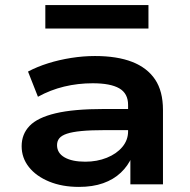

<svg xmlns="http://www.w3.org/2000/svg" viewBox="-20 -724 748 754"><path d="M290 10Q224 10 173 -11Q122 -32 93.5 -68Q65 -104 65 -150Q65 -197 96 -229.5Q127 -262 198 -279Q269 -296 389 -296H502V-213H393Q337 -213 300.5 -209.5Q264 -206 243 -199Q222 -192 213 -181Q204 -170 204 -154Q204 -123 233.5 -106Q263 -89 315 -89Q361 -89 399.5 -104.5Q438 -120 460.5 -147Q483 -174 483 -208V-312Q483 -357 448.5 -377Q414 -397 344 -397Q286 -397 232 -384Q178 -371 129 -344L90 -443Q126 -462 169 -475.5Q212 -489 259.5 -496.5Q307 -504 353 -504Q440 -504 499 -481Q558 -458 589 -412Q620 -366 620 -292V0H492V-108H498Q483 -73 454.5 -46Q426 -19 385 -4.5Q344 10 290 10ZM158 -612V-704H563V-612Z"/></svg>

Font: Nunito Sans 10pt Expanded
Style: Bold
Weight: 700
Width: 7
Designer: Vernon Adams
Foundry: Vernon Adams
Version: Version 3.101;gftools[0.9.27]